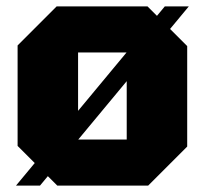

<svg xmlns="http://www.w3.org/2000/svg" viewBox="-20 -580 640 600"><path d="M35 -124V-438L157 -560H441L565 -436V-122L443 0H159ZM224 -144H376V-416H224ZM30 0 495 -560H570L105 0Z"/></svg>

Font: Tektur ExtraBold
Style: Regular
Weight: 800
Designer: Adam Jagosz
Foundry: Adam Jagosz
Version: Version 1.005;gftools[0.9.30]